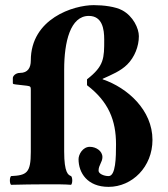

<svg xmlns="http://www.w3.org/2000/svg" viewBox="-20 -718 655 748"><path d="M100 -126C100 -44 84 -35 23 -32C17 -26 17 -4 23 2C65 1 110 0 165 0C201 0 234 0 257 2C263 -4 263 -26 257 -32C246 -36 230 -44 230 -128V-447C230 -555 254 -656 326 -656C379 -656 386 -604 386 -564C386 -491 386 -461 319 -409V-386C403 -322 432 -249 432 -156C432 -105 431 -32 403 -32C385 -32 364 -41 364 -53C364 -75 379 -86 379 -106C379 -130 354 -146 330 -146C302 -146 286 -116 286 -98C286 -45 320 10 403 10C495 10 574 -68 574 -173C574 -289 477 -376 380 -409V-411C415 -427 450 -441 476 -467C504 -495 521 -537 521 -577C521 -607 499 -655 456 -678C430 -692 384 -698 345 -698C267 -698 100 -646 100 -482C100 -455 89 -434 58 -434C41 -434 30 -422 30 -414V-394C30 -390 35 -390 41 -389L85 -384C99 -382 100 -380 100 -368Z"/></svg>

Font: Libertinus Serif
Style: Bold
Weight: 700
Designer: Philipp H. Poll, Khaled Hosny
Foundry: Caleb Maclennan
Version: Version 7.050;RELEASE